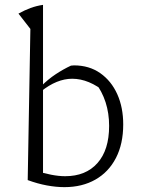

<svg xmlns="http://www.w3.org/2000/svg" viewBox="-20 -762 580 790"><path d="M94 -21 124 -60Q160 -49 191 -43Q222 -37 248 -37Q333 -37 381 -91Q429 -145 429 -244Q429 -296 414.5 -341Q400 -386 371 -424L415 -381Q346 -438 277 -438Q214 -438 149 -386V-407Q178 -436 209 -456.5Q240 -477 272 -492Q276 -492 279 -492.5Q282 -493 284 -493Q347 -493 392.5 -461Q438 -429 462.5 -374.5Q487 -320 487 -250Q487 -170 457 -112Q427 -54 372.5 -23Q318 8 245 8Q211 8 173 1Q135 -6 94 -21ZM94 -21 105 -643 56 -706Q81 -720 105.5 -729Q130 -738 157 -742V-30Z"/></svg>

Font: Piazzolla Thin ExtraLight
Style: Regular
Weight: 250
Version: Version 2.005